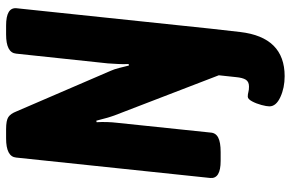

<svg xmlns="http://www.w3.org/2000/svg" viewBox="-182 -560 954 630"><g transform="rotate(-90 295.0 -245.0)"><path d="M360 212Q322 212 291.5 198Q261 184 261 162Q261 153 265.5 136Q270 119 277.5 105Q285 91 293 91Q301 91 308 93Q315 95 326 95Q342 95 348.5 84.5Q355 74 357 52L363 -4L231 -347Q227 -358 222.5 -374Q218 -390 214 -406L209 -405Q210 -388 209.5 -371Q209 -354 207 -337L175 -31Q174 -14 158.5 -6Q143 2 111 2H82Q23 2 26 -32L93 -669Q96 -702 156 -702H186Q215 -702 226 -694.5Q237 -687 244 -669L378 -358Q383 -347 387 -331Q391 -315 395 -299L400 -300Q399 -317 400 -334Q401 -351 402 -368L434 -669Q437 -702 497 -702H526Q586 -702 583 -668L516 -31L505 66Q488 212 360 212Z"/></g></svg>

Font: Asap Condensed
Style: Bold Italic
Weight: 700
Width: 3
Italic angle: -6°
Designer: Pablo Cosgaya
Foundry: Omnibus-Type
Version: Version 3.001; ttfautohint (v1.8.4.7-5d5b)